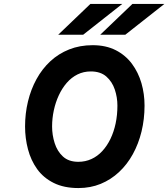

<svg xmlns="http://www.w3.org/2000/svg" viewBox="-20 -941 853 973"><path d="M377.5 12Q304 12 252 -14Q200 -40 168.2 -84.2Q136.5 -128.5 121.8 -184.5Q107 -240.5 107 -300Q107 -366 121.8 -427Q136.5 -488 165 -540Q193.5 -592 235 -630.5Q276.5 -669 330.5 -690.5Q384.5 -712 449.5 -712Q517 -712 566.8 -686.5Q616.5 -661 648.8 -617.5Q681 -574 696.8 -519.5Q712.5 -465 712.5 -406Q712.5 -337 697.2 -274.5Q682 -212 653.2 -159.8Q624.5 -107.5 583.2 -69Q542 -30.5 490.2 -9.2Q438.5 12 377.5 12ZM377 -121Q412.5 -121 443.2 -135Q474 -149 498.2 -175.2Q522.5 -201.5 539.8 -237.2Q557 -273 566 -315.5Q575 -358 575 -406Q575 -447.5 561.8 -487.2Q548.5 -527 519 -553Q489.5 -579 440 -579Q403.5 -579 372.8 -563.8Q342 -548.5 318.2 -521Q294.5 -493.5 278 -458Q261.5 -422.5 252.8 -382Q244 -341.5 244 -300Q244 -257 257 -215.8Q270 -174.5 299 -147.8Q328 -121 377 -121ZM488 -765 651 -921H813L615 -765ZM275 -765 438 -921H599.5L401.5 -765Z"/></svg>

Font: Overpass ExtraBold
Style: Italic
Weight: 800
Italic angle: -10°
Designer: Delve Withrington, Dave Bailey, Thomas Jockin
Foundry: Delve Fonts LLC
Version: Version 4.000